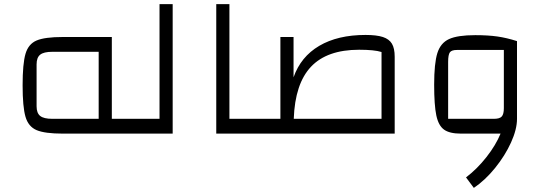

<svg xmlns="http://www.w3.org/2000/svg" viewBox="-20 -650 2641 934"><path d="M634 -72V0H285Q198 0 158 -17Q118 -34 104 -82Q90 -130 90 -235Q90 -340 104 -388Q118 -436 158 -453Q198 -470 285 -470H524V-72ZM460 -398H234Q193 -398 175.5 -384Q158 -370 158 -337V-133Q158 -100 175.5 -86Q193 -72 234 -72H460Z M594 0V-72H756V-630H820V0Z M1032 -630H1096V-72H1222V0H1032Z M1900 -374V0H1182V-72H1344V-470H1408V-274Q1443 -374 1533 -427Q1623 -480 1758 -480Q1812 -480 1842.5 -470Q1873 -460 1886.5 -437.5Q1900 -415 1900 -374ZM1836 -72V-397Q1801 -408 1727 -408Q1571 -408 1493 -325.5Q1415 -243 1409 -72Z M2495 -450V-72Q2495 -21 2466 43Q2437 107 2388.5 167Q2340 227 2285 264L2247 213Q2301 172 2346.5 114Q2392 56 2415 0H2222Q2167 0 2140 -19.5Q2113 -39 2102.5 -88.5Q2092 -138 2092 -238Q2092 -342 2107.5 -391.5Q2123 -441 2164.5 -460Q2206 -479 2292 -479Q2354 -479 2399.5 -472.5Q2445 -466 2495 -450ZM2383 -72Q2411 -72 2421 -83.5Q2431 -95 2431 -124V-407H2203Q2177 -407 2168.5 -395.5Q2160 -384 2160 -349V-72Z"/></svg>

Font: Changa Light
Style: Regular
Weight: 300
Designer: Eduardo Rodriguez Tunni
Foundry: Eduardo Rodriguez Tunni
Version: Version 2.002; ttfautohint (v1.5) -l 8 -r 50 -G 110 -x 14 -H